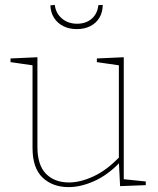

<svg xmlns="http://www.w3.org/2000/svg" viewBox="-20 -759 648 785"><path d="M261 6Q195 6 154 -33Q113 -72 113 -154V-499L120 -491L23 -505V-520L133 -525V-159Q133 -84 168 -48.5Q203 -13 262 -13Q309 -13 363.5 -38.5Q418 -64 470 -119L466 -108V-500L473 -491L376 -505V-520L486 -525V-23L479 -27L576 -17V-2L471 2L466 -98L470 -95Q420 -43 365 -18.5Q310 6 261 6ZM294 -640Q263 -640 239 -652Q215 -664 201 -686Q187 -708 186 -737L204 -739Q208 -705 233 -683.5Q258 -662 295 -662Q332 -662 355.5 -683Q379 -704 382 -738L400 -739Q400 -710 387 -687.5Q374 -665 350 -652.5Q326 -640 294 -640Z"/></svg>

Font: Bitter Thin
Style: Regular
Weight: 100
Designer: Sol Matas, and Bitter project Authors
Foundry: Sol Matas
Version: Version 2.002